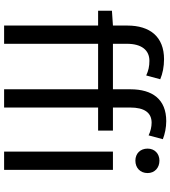

<svg xmlns="http://www.w3.org/2000/svg" viewBox="34 -884 849 958"><g transform="rotate(90 459.0 -404.5)"><path d="M736 0H827V-543H736ZM781 -655C817 -655 843 -679 843 -716C843 -751 817 -775 781 -775C746 -775 721 -751 721 -716C721 -679 746 -655 781 -655ZM33 -469H107V0H198V-469H425V0H516V-469H631V-543H516V-629C516 -699 541 -736 592 -736C612 -736 634 -731 655 -721L674 -792C649 -802 616 -809 584 -809C475 -809 425 -740 425 -630V-543H198V-613C198 -685 229 -725 283 -725C310 -725 333 -720 356 -709L375 -779C347 -791 312 -798 275 -798C163 -798 107 -728 107 -615V-543L33 -538Z"/></g></svg>

Font: Noto Sans Mono CJK HK
Style: Regular
Weight: 400
Designer: Ryoko NISHIZUKA 西塚涼子 (kana, bopomofo & ideographs); Paul D. Hunt (Latin, Greek & Cyrillic); Sandoll Communications 산돌커뮤니
Foundry: Adobe
Version: Version 2.004;hotconv 1.0.118;makeotfexe 2.5.65603